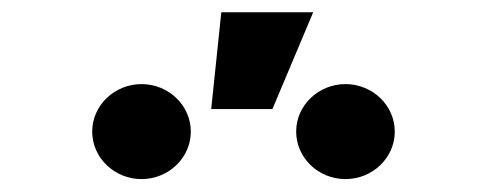

<svg xmlns="http://www.w3.org/2000/svg" viewBox="-20 -903 781 308"><path d="M318.8 -728H417L482.4 -883.3H335ZM207 -615.7C250.5 -615.7 286.1 -649.9 286.1 -691.9C286.1 -733.9 250.5 -768.1 207 -768.1C163.6 -768.1 127.9 -733.9 127.9 -691.9C127.9 -649.9 163.6 -615.7 207 -615.7ZM534.2 -615.7C577.6 -615.7 613.3 -649.9 613.3 -691.9C613.3 -733.9 577.6 -768.1 534.2 -768.1C490.7 -768.1 455.1 -733.9 455.1 -691.9C455.1 -649.9 490.7 -615.7 534.2 -615.7Z"/></svg>

Font: Inter ExtraBold
Style: Regular
Weight: 800
Designer: Rasmus Andersson
Foundry: rsms
Version: Version 4.001;git-9221beed3